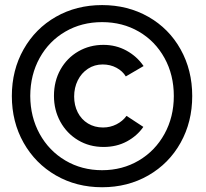

<svg xmlns="http://www.w3.org/2000/svg" viewBox="-20 -748 831 775"><path d="M197.8 -360.8Q197.8 -420.4 224.1 -467.3Q250.5 -514.2 296.1 -540.5Q341.8 -566.9 397.5 -566.9Q448.2 -566.9 490.5 -543.7Q532.7 -520.5 559.6 -481.4L487.8 -439.5Q475.1 -460.9 450.2 -474.4Q425.3 -487.8 394.5 -487.8Q361.3 -487.8 335 -470.5Q308.6 -453.1 293.9 -423.6Q279.3 -394 279.3 -358.4Q279.3 -322.8 293.9 -294.2Q308.6 -265.6 335.2 -249.5Q361.8 -233.4 396 -233.4Q424.8 -233.4 450 -246.1Q475.1 -258.8 490.7 -280.3L558.6 -235.8Q533.7 -199.7 492.2 -177.2Q450.7 -154.8 397.9 -154.8Q340.8 -154.8 295.2 -182.1Q249.5 -209.5 223.6 -256.6Q197.8 -303.7 197.8 -360.8ZM27.8 -360.4Q27.8 -464.8 75.2 -548.8Q122.6 -632.8 205.6 -680.2Q288.6 -727.5 392.1 -727.5Q495.6 -727.5 578.9 -680.2Q662.1 -632.8 709 -548.8Q755.9 -464.8 755.9 -360.4Q755.9 -255.9 709 -171.9Q662.1 -87.9 578.9 -40Q495.6 7.8 392.1 7.8Q288.6 7.8 205.6 -40Q122.6 -87.9 75.2 -171.9Q27.8 -255.9 27.8 -360.4ZM681.6 -360.4Q681.6 -445.8 644 -513.9Q606.4 -582 540.5 -620.4Q474.6 -658.7 392.1 -658.7Q309.6 -658.7 243.7 -620.4Q177.7 -582 140.1 -514.2Q102.5 -446.3 102.1 -360.8Q102.5 -275.9 140.1 -207.5Q177.7 -139.2 243.9 -100.1Q310.1 -61 392.1 -61Q474.1 -61 540.3 -100.1Q606.4 -139.2 644 -207.5Q681.6 -275.9 681.6 -360.4Z"/></svg>

Font: Reddit Sans SemiBold
Style: Regular
Weight: 600
Designer: Stephen Hutchings
Foundry: Reddit
Version: Version 1.013